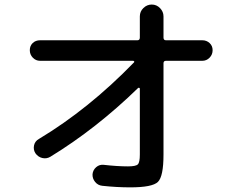

<svg xmlns="http://www.w3.org/2000/svg" viewBox="-20 -808 1040 840"><path d="M155.3 -542Q136.7 -542 123.5 -555.7Q110.4 -569.3 110.4 -588.4Q110.4 -607.4 123 -619.6Q135.7 -631.8 155.3 -631.8H581.1Q591.8 -631.8 591.8 -643.6V-736.3Q591.8 -757.8 607.4 -772.9Q623 -788.1 644 -788.1Q665 -788.1 680.2 -772.5Q695.3 -756.8 695.3 -736.3V-643.6Q695.3 -631.8 706.1 -631.8H865.2Q883.8 -631.8 897 -619.6Q910.2 -607.4 910.2 -588.4Q910.2 -569.3 897 -555.7Q883.8 -542 865.2 -542H706.1Q695.3 -542 695.3 -531.2V-131.8Q695.3 -36.1 670.9 -12.2Q646.5 11.7 549.8 11.7Q491.2 11.7 427.7 4.9Q408.2 2.9 396 -12.2Q383.8 -27.3 384.8 -45.9Q386.7 -64.5 400.9 -76.7Q415 -88.9 433.6 -86.9Q493.2 -80.1 540 -80.1Q574.2 -80.1 583 -88.9Q591.8 -97.7 591.8 -131.8V-419.9Q591.8 -422.9 588.9 -423.8Q585.9 -424.8 584 -422.9Q401.4 -245.1 200.2 -122.1Q183.6 -112.3 165 -116.7Q146.5 -121.1 134.8 -137.7Q125 -153.3 128.9 -171.9Q132.8 -190.4 150.4 -200.2Q368.2 -331.1 566.4 -535.2Q568.4 -537.1 566.9 -539.6Q565.4 -542 561.5 -542Z"/></svg>

Font: Rounded-X Mgen+ 2m medium
Style: Regular
Weight: 500
Designer: [Source Han Sans]
Ryoko NISHIZUKA  (kana & ideographs); Paul D. Hunt (Latin, Greek & Cyrillic); Wenlong ZHANG  (bopomofo
Version: Version 1.059.20150602